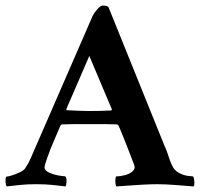

<svg xmlns="http://www.w3.org/2000/svg" viewBox="-33 -666 719 690"><path d="M92 -131 300 -609Q305 -619 316.5 -632.5Q328 -646 336 -646Q353 -646 357 -640L557 -145Q567 -123 572 -106.5Q577 -90 584 -74Q593 -54 609.5 -45Q626 -36 641.5 -34Q657 -32 661 -32Q665 -25 665.5 -12Q666 1 663 4Q634 2 599 -1Q564 -4 532 -4Q510 -4 482 -2.5Q454 -1 428.5 1Q403 3 385 4Q383 1 382 -7.5Q381 -16 382 -24Q383 -32 385 -32Q398 -32 415.5 -36.5Q433 -41 443 -50Q451 -57 451 -66Q451 -69 445 -84.5Q439 -100 430.5 -122Q422 -144 413.5 -165.5Q405 -187 399 -201Q393 -215 393 -215Q393 -215 390.5 -217Q388 -219 386 -219Q365 -220 345.5 -220Q326 -220 310 -220Q305 -220 300.5 -220Q296 -220 292 -220Q262 -220 239.5 -220Q217 -220 191 -219Q187 -219 184 -214Q184 -214 177.5 -199Q171 -184 163 -165Q155 -146 149 -132Q142 -114 134.5 -92Q127 -70 127 -65Q127 -53 144 -45.5Q161 -38 179.5 -35Q198 -32 202 -32Q207 -27 206 -13Q205 1 203 4Q178 1 154 -1.5Q130 -4 98 -4Q64 -4 40.5 -1.5Q17 1 -9 4Q-12 1 -13 -11Q-14 -23 -11 -31Q-5 -31 9.5 -35.5Q24 -40 38.5 -47Q53 -54 58 -62Q71 -82 77 -96.5Q83 -111 92 -131ZM288 -465 205 -273Q205 -273 205.5 -271.5Q206 -270 207 -270Q222 -269 247 -268Q272 -267 288 -267Q311 -267 327.5 -267.5Q344 -268 366 -269Q368 -269 368.5 -271Q369 -273 369 -273Z"/></svg>

Font: Amiri
Style: Bold
Weight: 700
Designer: Khaled Hosny
Version: Version 0.113